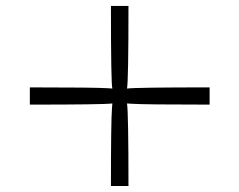

<svg xmlns="http://www.w3.org/2000/svg" viewBox="-20 -557 803 644"><path d="M80.1 -206.1V-263.9Q301.3 -263.9 343 -261L356.9 -260Q352.1 -273.7 352.1 -537.1H410.9Q410.9 -283.4 406 -260Q436.5 -263.9 683.1 -263.9V-206.1Q463.6 -206.1 420.4 -209L406 -210Q410.9 -179.7 410.9 66.9H352.1Q352.1 -152.6 355.7 -195.8L356.9 -210Q328.6 -206.1 80.1 -206.1Z"/></svg>

Font: Linden Hill
Style: Regular
Weight: 400
Version: Version 1.202